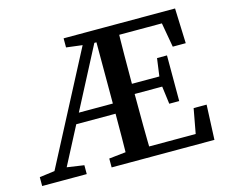

<svg xmlns="http://www.w3.org/2000/svg" viewBox="-89 -734 1016 857"><g transform="rotate(-15 418.5 -306.0)"><path d="M6 0V-41L105 -54H123L212 -41V0ZM50 0 370 -612H425L106 0ZM194 -227 218 -274H458V-227ZM269 -570V-612H458V-557H373ZM327 0V-41L447 -54H458V0ZM404 0Q405 -58 405.5 -119Q406 -180 406 -243V-612H514Q512 -542 511.5 -470.5Q511 -399 511 -326V-293Q511 -216 511.5 -143.5Q512 -71 514 0ZM458 -290V-337H664V-290ZM649 -208 636 -308V-324L649 -419H695V-208ZM458 -563V-612H784L790 -450H730L710 -563ZM458 0V-47H728L749 -161H809L802 0Z"/></g></svg>

Font: Lisu Bosa SemiBold
Style: Regular
Weight: 600
Designer: David Morse, Annie Olsen, Victor Gaultney, Frank Grießhammer (Latin)
Foundry: SIL International
Version: Version 2.000